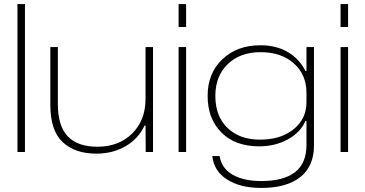

<svg xmlns="http://www.w3.org/2000/svg" viewBox="-20 -749 1800 946"><path d="M66 0V-729H103V0Z M455 8Q349 8 288.5 -49Q228 -106 228 -232V-517H265V-238Q265 -128 314 -77Q363 -26 460 -26Q565 -26 631 -91Q697 -156 697 -262V-517H734V0H698L697 -130H692Q662 -65 598.5 -28.5Q535 8 455 8Z M860 -616V-729H897V-616ZM860 0V-517H897V0Z M1267 177Q1164 177 1099 135.5Q1034 94 1026 20H1062Q1072 81 1126.5 112Q1181 143 1267 143Q1490 143 1490 -34V-153H1485Q1461 -97 1398.5 -62.5Q1336 -28 1257 -28Q1139 -28 1071 -96Q1003 -164 1003 -277Q1003 -388 1075.5 -457Q1148 -526 1263 -526Q1342 -526 1399 -492Q1456 -458 1485 -399H1490V-517H1527V-32Q1527 70 1459.5 123.5Q1392 177 1267 177ZM1261 -61Q1364 -61 1427 -112.5Q1490 -164 1490 -245V-292Q1490 -381 1428 -436.5Q1366 -492 1264 -492Q1163 -492 1102 -433Q1041 -374 1041 -277Q1041 -176 1101 -118.5Q1161 -61 1261 -61Z M1658 -616V-729H1695V-616ZM1658 0V-517H1695V0Z"/></svg>

Font: Mona Sans Expanded ExtraLight
Style: Regular
Weight: 200
Width: 7
Designer: Deni Anggara
Foundry: GitHub
Version: Version 1.001;gftools[0.9.33]